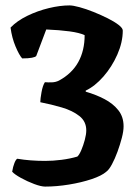

<svg xmlns="http://www.w3.org/2000/svg" viewBox="-20 -585 509 710"><path d="M147 105Q132 105 106.5 95.5Q81 86 57.5 73Q34 60 25 50Q28 31 33.5 17.5Q39 4 44 2Q91 10 147 10Q176 10 207.5 6Q239 2 266 -6Q273 -12 280.5 -29.5Q288 -47 293.5 -67.5Q299 -88 299 -103Q299 -136 273.5 -156Q248 -176 209 -187.5Q170 -199 129 -207Q129 -219 133.5 -244Q138 -269 146 -281Q158 -280 172 -280.5Q186 -281 198 -287Q246 -313 269.5 -355.5Q293 -398 293 -455Q274 -464 237 -469Q200 -474 151 -476L114 -378Q111 -374 98 -371.5Q85 -369 62 -369Q51 -381 37.5 -413Q24 -445 19 -483Q43 -508 81 -526.5Q119 -545 160.5 -555Q202 -565 237 -565Q250 -565 274 -558.5Q298 -552 325.5 -541Q353 -530 378 -517.5Q403 -505 418.5 -493Q434 -481 434 -472Q434 -429 414 -383.5Q394 -338 362.5 -302Q331 -266 297 -250V-246Q335 -235 366.5 -218.5Q398 -202 417.5 -177.5Q437 -153 437 -118Q437 -100 430.5 -75Q424 -50 414.5 -24Q405 2 394 22.5Q383 43 373 50Q356 65 318.5 77.5Q281 90 235 97.5Q189 105 147 105Z"/></svg>

Font: Texturina
Style: Bold
Weight: 700
Designer: Guillermo Torres Carreño
Foundry: Omnibus-Type
Version: Version 1.002; ttfautohint (v1.8.3)